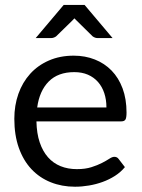

<svg xmlns="http://www.w3.org/2000/svg" viewBox="-20 -736 564 764"><path d="M483.5 -288Q483.5 -267 479 -260Q474.5 -253 462 -253H125Q126 -205 138 -169.5Q150 -134 171 -110.2Q192 -86.5 221 -74.8Q250 -63 286 -63Q319.5 -63 343.8 -70.8Q368 -78.5 385.5 -87.5Q403 -96.5 414.8 -104.2Q426.5 -112 435 -112Q446 -112 452 -103.5L477 -71Q460.5 -51 437.5 -36.2Q414.5 -21.5 388.2 -12Q362 -2.5 334 2.2Q306 7 278.5 7Q226 7 181.8 -10.8Q137.5 -28.5 105.2 -62.8Q73 -97 55 -147.5Q37 -198 37 -263.5Q37 -316.5 53.2 -362.5Q69.5 -408.5 100 -442.2Q130.5 -476 174.5 -495.2Q218.5 -514.5 273.5 -514.5Q319 -514.5 357.5 -499.2Q396 -484 424 -455.2Q452 -426.5 467.8 -384.2Q483.5 -342 483.5 -288ZM128 -308.5H403.5Q403.5 -339.5 395 -365.2Q386.5 -391 370 -409.8Q353.5 -428.5 329.8 -438.8Q306 -449 275.5 -449Q211 -449 174 -411.8Q137 -374.5 128 -308.5ZM428 -584.5H368.5Q358 -584.5 348.5 -591.5L284.5 -654.5L276 -663L268 -654.5L203.5 -591.5Q200.5 -589 195 -586.8Q189.5 -584.5 183.5 -584.5H122L233.5 -716.5H316.5Z"/></svg>

Font: LatoCHI
Style: Regular
Weight: 400
Designer: Lukasz Dziedzic
Foundry: tyPoland Lukasz Dziedzic
Version: Version 1.104